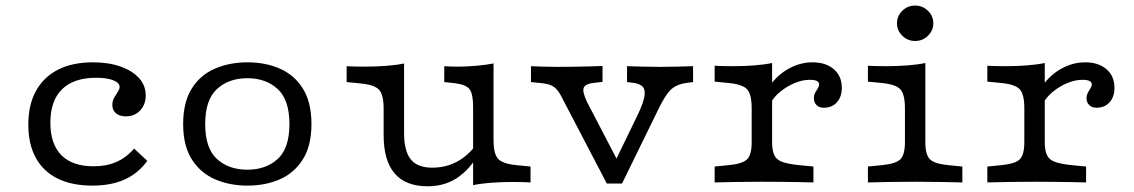

<svg xmlns="http://www.w3.org/2000/svg" viewBox="-20 -648 4027 682"><path d="M308.1 11.3Q235.5 11.3 184.7 -13.7Q133.9 -38.7 107.3 -87.1Q80.6 -135.5 80.6 -204.8Q80.6 -275.8 107.7 -325Q134.7 -374.2 185.9 -400.4Q237.1 -426.6 309.7 -426.6Q366.1 -426.6 408.1 -411.7Q450 -396.8 473.8 -370.6Q497.6 -344.4 497.6 -308.9Q497.6 -276.6 477.8 -255.6Q458.1 -234.7 427.4 -234.7Q404.8 -234.7 391.9 -245.6Q379 -256.5 379 -275Q379 -289.5 385.5 -300.8Q391.9 -312.1 398.4 -321.8Q404.8 -331.5 404.8 -339.5Q404.8 -354 382.3 -362.9Q359.7 -371.8 321.8 -371.8Q241.9 -371.8 200.4 -331Q158.9 -290.3 158.9 -212.1Q158.9 -136.3 198 -96.8Q237.1 -57.3 312.9 -57.3Q358.1 -57.3 393.1 -72.6Q428.2 -87.9 456.5 -120.2L503.2 -76.6Q471 -32.3 423 -10.5Q375 11.3 308.1 11.3Z M858.9 11.3Q795.2 11.3 743.5 -11.3Q691.9 -33.9 661.3 -81.9Q630.6 -129.8 630.6 -207.3Q630.6 -284.7 660.9 -333.1Q691.1 -381.5 743.1 -404Q795.2 -426.6 858.9 -426.6Q923.4 -426.6 974.6 -404Q1025.8 -381.5 1056 -333.1Q1086.3 -284.7 1086.3 -207.3Q1086.3 -130.6 1056 -82.3Q1025.8 -33.9 974.6 -11.3Q923.4 11.3 858.9 11.3ZM858.9 -45.2Q924.2 -45.2 966.1 -83.1Q1008.1 -121 1008.1 -207.3Q1008.1 -293.5 966.1 -331.9Q924.2 -370.2 858.9 -370.2Q792.7 -370.2 750.8 -331.9Q708.9 -293.5 708.9 -207.3Q708.9 -121 750.8 -83.1Q792.7 -45.2 858.9 -45.2Z M1415.3 -412.9V-206.5H1342.7V-262.1Q1342.7 -311.3 1326.6 -329Q1310.5 -346.8 1260.5 -351.6L1211.3 -356.5V-412.9Q1222.6 -412.1 1239.5 -411.7Q1256.5 -411.3 1276.6 -411.3Q1315.3 -411.3 1352 -414.1Q1388.7 -416.9 1415.3 -422.6ZM1415.3 -206.5V-175.8Q1415.3 -111.3 1439.1 -81.9Q1462.9 -52.4 1515.3 -52.4Q1572.6 -52.4 1617.7 -82.3Q1662.9 -112.1 1695.2 -171L1694.4 -126.6Q1660.5 -58.1 1612.5 -22.2Q1564.5 13.7 1499.2 13.7Q1421 13.7 1381.9 -31.9Q1342.7 -77.4 1342.7 -167.7V-206.5ZM1660.5 0V-206.5H1733.1V-150.8Q1733.1 -101.6 1749.2 -83.9Q1765.3 -66.1 1815.3 -61.3L1864.5 -56.5V0Q1853.2 -0.8 1836.7 -1.2Q1820.2 -1.6 1799.2 -1.6Q1760.5 -1.6 1723.8 1.2Q1687.1 4 1660.5 9.7ZM1733.1 -412.9V-206.5H1660.5V-267.7Q1660.5 -314.5 1648 -331Q1635.5 -347.6 1596 -352.4L1558.1 -356.5V-412.9Q1568.5 -412.1 1580.6 -411.7Q1592.7 -411.3 1608.1 -411.3Q1638.7 -411.3 1673.4 -414.5Q1708.1 -417.7 1733.1 -422.6Z M2135.5 4 1983.9 -286.3Q1971.8 -311.3 1962.1 -324.6Q1952.4 -337.9 1938.7 -344.4Q1925 -350.8 1899.2 -353.2L1866.1 -356.5V-412.9Q1880.6 -412.1 1907.3 -411.3Q1933.9 -410.5 1956.5 -410.5H1958.9H1956.5Q1983.1 -410.5 2014.5 -410.9Q2046 -411.3 2074.2 -412.1Q2102.4 -412.9 2120.2 -413.7V-357.3L2092.7 -354Q2059.7 -350.8 2053.6 -336.7Q2047.6 -322.6 2065.3 -285.5L2185.5 -54.8L2158.9 -62.1L2246.8 -243.5Q2266.1 -284.7 2269.4 -307.7Q2272.6 -330.6 2261.7 -341.1Q2250.8 -351.6 2227.4 -354L2207.3 -356.5V-412.9Q2234.7 -412.1 2264.9 -411.3Q2295.2 -410.5 2325 -410.5Q2355.6 -410.5 2385.9 -411.3Q2416.1 -412.1 2441.9 -412.9V-356.5L2421.8 -354Q2396.8 -350.8 2379.4 -341.5Q2362.1 -332.3 2347.6 -311.3Q2333.1 -290.3 2314.5 -251.6L2189.5 4Z M2686.3 -2.4Q2633.1 -2.4 2594.4 -1.6Q2555.6 -0.8 2518.5 0V-56.5L2567.7 -61.3Q2617.7 -66.1 2633.9 -82.3Q2650 -98.4 2650 -142.7V-206.5H2722.6V-142.7Q2722.6 -112.9 2730.6 -96.4Q2738.7 -79.8 2759.7 -72.6Q2780.6 -65.3 2819.4 -61.3L2869.4 -56.5V0Q2842.7 -0.8 2815.3 -1.2Q2787.9 -1.6 2756.5 -2Q2725 -2.4 2686.3 -2.4ZM2650 -206.5V-263.7Q2650 -312.9 2633.9 -330.6Q2617.7 -348.4 2567.7 -353.2L2518.5 -358.1V-414.5Q2529.8 -413.7 2546.8 -413.3Q2563.7 -412.9 2583.9 -412.9Q2622.6 -412.9 2659.3 -415.7Q2696 -418.5 2722.6 -424.2V-414.5V-206.5ZM2906.5 -265.3Q2890.3 -265.3 2880.6 -274.6Q2871 -283.9 2871 -299.2Q2871 -310.5 2875.8 -319Q2880.6 -327.4 2885.1 -334.7Q2889.5 -341.9 2889.5 -348.4Q2889.5 -364.5 2856.5 -364.5Q2830.6 -364.5 2803.2 -353.2Q2775.8 -341.9 2752.4 -323Q2729 -304 2716.1 -280.6L2713.7 -342.7Q2742.7 -383.1 2782.7 -404.8Q2822.6 -426.6 2866.1 -426.6Q2913.7 -426.6 2941.9 -402Q2970.2 -377.4 2970.2 -336.3Q2970.2 -304 2952.8 -284.7Q2935.5 -265.3 2906.5 -265.3Z M3194.4 -206.5V-263.7Q3194.4 -312.9 3178.2 -330.6Q3162.1 -348.4 3112.1 -353.2L3062.9 -358.1V-414.5Q3074.2 -413.7 3091.1 -413.3Q3108.1 -412.9 3128.2 -412.9Q3166.9 -412.9 3203.6 -415.7Q3240.3 -418.5 3266.9 -424.2V-414.5V-206.5ZM3230.6 -2.4Q3177.4 -2.4 3138.7 -1.6Q3100 -0.8 3062.9 0V-56.5L3112.1 -61.3Q3162.1 -66.1 3178.2 -82.3Q3194.4 -98.4 3194.4 -142.7V-206.5H3266.9V-142.7Q3266.9 -98.4 3283.1 -82.3Q3299.2 -66.1 3349.2 -61.3L3398.4 -56.5V0Q3361.3 -0.8 3322.6 -1.6Q3283.9 -2.4 3230.6 -2.4ZM3230.6 -502.4Q3204 -502.4 3185.1 -521Q3166.1 -539.5 3166.1 -565.3Q3166.1 -591.1 3185.1 -609.7Q3204 -628.2 3230.6 -628.2Q3257.3 -628.2 3276.2 -609.7Q3295.2 -591.1 3295.2 -565.3Q3295.2 -539.5 3276.2 -521Q3257.3 -502.4 3230.6 -502.4Z M3654.8 -2.4Q3601.6 -2.4 3562.9 -1.6Q3524.2 -0.8 3487.1 0V-56.5L3536.3 -61.3Q3586.3 -66.1 3602.4 -82.3Q3618.5 -98.4 3618.5 -142.7V-206.5H3691.1V-142.7Q3691.1 -112.9 3699.2 -96.4Q3707.3 -79.8 3728.2 -72.6Q3749.2 -65.3 3787.9 -61.3L3837.9 -56.5V0Q3811.3 -0.8 3783.9 -1.2Q3756.5 -1.6 3725 -2Q3693.5 -2.4 3654.8 -2.4ZM3618.5 -206.5V-263.7Q3618.5 -312.9 3602.4 -330.6Q3586.3 -348.4 3536.3 -353.2L3487.1 -358.1V-414.5Q3498.4 -413.7 3515.3 -413.3Q3532.3 -412.9 3552.4 -412.9Q3591.1 -412.9 3627.8 -415.7Q3664.5 -418.5 3691.1 -424.2V-414.5V-206.5ZM3875 -265.3Q3858.9 -265.3 3849.2 -274.6Q3839.5 -283.9 3839.5 -299.2Q3839.5 -310.5 3844.4 -319Q3849.2 -327.4 3853.6 -334.7Q3858.1 -341.9 3858.1 -348.4Q3858.1 -364.5 3825 -364.5Q3799.2 -364.5 3771.8 -353.2Q3744.4 -341.9 3721 -323Q3697.6 -304 3684.7 -280.6L3682.3 -342.7Q3711.3 -383.1 3751.2 -404.8Q3791.1 -426.6 3834.7 -426.6Q3882.3 -426.6 3910.5 -402Q3938.7 -377.4 3938.7 -336.3Q3938.7 -304 3921.4 -284.7Q3904 -265.3 3875 -265.3Z"/></svg>

Font: Playfair 5pt SemiExpanded Light
Style: Regular
Weight: 300
Width: 6
Designer: Claus Eggers Sørensen
Foundry: Claus Eggers Sørensen
Version: Version 2.203